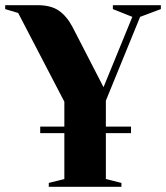

<svg xmlns="http://www.w3.org/2000/svg" viewBox="-40 -520 640 740"><path d="M580 -500V-485L500 -455L368 -132V-32H465V-7H368V170L428 185V200H148V185L208 170V-7H115V-32H208V-128L30 -470L-20 -485V-500H105Q157 -500 187.5 -478.5Q218 -457 240 -415L359 -184L470 -455L395 -485V-500Z"/></svg>

Font: Yeseva One
Style: Regular
Weight: 400
Designer: Jovanny Lemonad
Foundry: Jovanny Lemonad
Version: Version 2.000